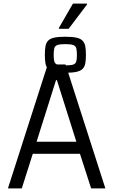

<svg xmlns="http://www.w3.org/2000/svg" viewBox="-20 -1046 723 1066"><path d="M24 0 245 -688H344L565 0H486L424 -192H162L101 0ZM183 -259H404L296 -601H291ZM342 -642Q304 -642 281 -647Q258 -652 247 -663.5Q236 -675 232.5 -694Q229 -713 229 -741Q229 -770 232.5 -789Q236 -808 247 -820Q258 -832 281 -837Q304 -842 342 -842Q381 -842 404 -837Q427 -832 438.5 -820Q450 -808 453.5 -789Q457 -770 457 -741Q457 -713 453.5 -694Q450 -675 438.5 -663.5Q427 -652 404 -647Q381 -642 342 -642ZM342 -683Q373 -683 386.5 -687.5Q400 -692 403.5 -705Q407 -718 407 -741Q407 -765 403.5 -778Q400 -791 386.5 -796Q373 -801 342 -801Q312 -801 298.5 -796Q285 -791 281.5 -778Q278 -765 278 -741Q278 -718 281.5 -705Q285 -692 298.5 -687.5Q312 -683 342 -683ZM307 -886V-891L385 -1026H463V-1021L361 -886Z"/></svg>

Font: Saira SemiCondensed
Style: Regular
Weight: 400
Width: 4
Designer: Hector Gatti with collaboration of the Omnibus-Type team
Foundry: Omnibus-Type
Version: Version 1.101